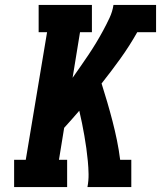

<svg xmlns="http://www.w3.org/2000/svg" viewBox="-20 -755 650 775"><path d="M37 0V-110H84L170 -625H136V-735H351V-625H303L273 -441Q289 -464 305.5 -487.5Q322 -511 338 -535Q354 -559 368.5 -583Q383 -607 396.5 -632Q410 -657 422 -682.5Q434 -708 438 -735H610V-625H534Q503 -570 466 -518.5Q429 -467 390 -418Q402 -380 413 -342.5Q424 -305 434 -266.5Q444 -228 452 -189Q460 -150 465 -110H510V0H333Q338 -26 337.5 -52.5Q337 -79 334.5 -105Q332 -131 328.5 -156.5Q325 -182 320.5 -207.5Q316 -233 311 -258Q306 -283 300 -308Q285 -290 269.5 -273Q254 -256 239 -239L218 -110H251V0Z"/></svg>

Font: Iosevka Curly Slab XBdExObl
Style: Regular
Weight: 800
Width: 7
Italic angle: -9°
Monospace: yes
Designer: Belleve Invis
Foundry: Belleve Invis
Version: Version 11.1.0; ttfautohint (v1.8.3)